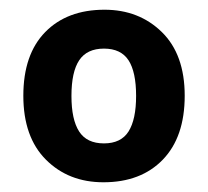

<svg xmlns="http://www.w3.org/2000/svg" viewBox="-20 -742 428 395"><path d="M360 -545Q360 -460.2 315 -413.6Q270 -367 192.8 -367Q121 -367 74.5 -413.5Q28 -460 28 -545Q28 -630 73 -676Q118 -722 195 -722Q266 -722 313 -676Q360 -630 360 -545ZM127 -544.7Q127 -496 142.8 -471.5Q158.6 -447 193.8 -447Q229 -447 244.5 -471.6Q260 -496.3 260 -544.7Q260 -594 244.4 -618Q228.7 -642 193.9 -642Q159 -642 143 -618.1Q127 -594.2 127 -544.7Z"/></svg>

Font: Noto Sans Gunjala Gondi
Style: Regular
Weight: 400
Designer: Ek Type
Foundry: Ek Type
Version: Version 1.004